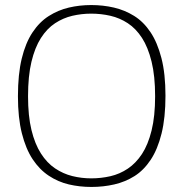

<svg xmlns="http://www.w3.org/2000/svg" viewBox="-20 -730 726 760"><path d="M341 -24Q380 -24 417 -32.5Q454 -41 486 -62.5Q518 -84 542 -120.5Q566 -157 580 -213.5Q594 -270 594 -349Q594 -429 580 -486Q566 -543 542 -580Q518 -617 486 -638Q454 -659 417 -667.5Q380 -676 341 -676Q303 -676 266.5 -667.5Q230 -659 198 -638Q166 -617 142 -579.5Q118 -542 104.5 -485.5Q91 -429 91 -349Q91 -271 104.5 -215.5Q118 -160 142 -122.5Q166 -85 198 -63.5Q230 -42 266.5 -33Q303 -24 341 -24ZM342 10Q295 10 252.5 0Q210 -10 173 -34.5Q136 -59 109 -100Q82 -141 66.5 -202.5Q51 -264 51 -349Q51 -436 66 -498Q81 -560 108.5 -601.5Q136 -643 173 -666.5Q210 -690 252.5 -700Q295 -710 341 -710Q388 -710 431 -700Q474 -690 511 -667Q548 -644 575.5 -603Q603 -562 619 -500Q635 -438 635 -351Q635 -264 619.5 -201.5Q604 -139 576.5 -97.5Q549 -56 512.5 -33Q476 -10 432.5 0Q389 10 342 10Z"/></svg>

Font: Georama ExtraLight
Style: Regular
Weight: 250
Version: Version 1.001